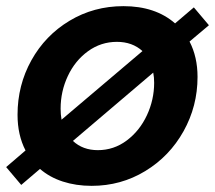

<svg xmlns="http://www.w3.org/2000/svg" viewBox="-24 -593 699 624"><path d="M655 -511 592 -458Q618 -408 618 -343Q618 -248 572.5 -166.5Q527 -85 448 -37Q369 11 274 11Q223 11 180 -3Q137 -17 106 -44L45 8L-4 -50L59 -104Q33 -154 33 -220Q33 -316 78 -397Q123 -478 202 -525.5Q281 -573 377 -573Q481 -573 545 -517L606 -569ZM176 -204 439 -427Q406 -457 356 -457Q304 -457 262 -426.5Q220 -396 196.5 -346Q173 -296 173 -240Q173 -221 176 -204ZM474 -357 213 -135Q245 -105 294 -105Q346 -105 388 -136.5Q430 -168 453.5 -218.5Q477 -269 477 -324Q477 -342 474 -357Z"/></svg>

Font: Open Sauce One
Style: Bold Italic
Weight: 700
Italic angle: -10°
Designer: Alfredo Marco Pradil
Foundry: Creative Sauce Fz LLC
Version: Version 1.477